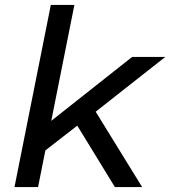

<svg xmlns="http://www.w3.org/2000/svg" viewBox="-20 -762 693 782"><path d="M145 -134 165 -251 518 -530H653L357 -297L306 -259ZM39 0 187 -742H283L135 0ZM448 0 290 -258 355 -331 559 0Z"/></svg>

Font: Montserrat Thin Medium
Style: Italic
Weight: 500
Italic angle: -11.3°
Version: Version 9.000